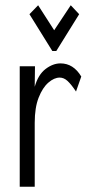

<svg xmlns="http://www.w3.org/2000/svg" viewBox="-20 -709 353 730"><path d="M55 1V-457H113L112 -379Q125 -425 153 -446.5Q181 -468 210 -468Q259 -468 289 -418L269 -361Q251 -388 237 -401Q223 -414 207 -414Q186 -414 164 -395Q142 -376 127 -338Q112 -300 112 -242V1ZM125 -689 186 -594 249 -689 281 -655 194 -515H179L92 -655Z"/></svg>

Font: Inconsolata ExtraCondensed Thin
Style: Regular
Weight: 100
Width: 2
Monospace: yes
Designer: Raph Levien, Cyreal, Brenton Simpson
Foundry: Raph Levien, Cyreal, Google
Version: Version 3.100; ttfautohint (v1.8.4.7-5d5b)